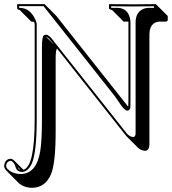

<svg xmlns="http://www.w3.org/2000/svg" viewBox="-64 -666 835 930"><path d="M104 -87.9V-549.8Q103 -554.7 101.1 -560.1Q93.8 -561.5 87.4 -561.5L30.8 -618.2Q24.4 -618.7 21 -621.6Q19.5 -624 19 -626V-644L22 -646H151.9L208.5 -589.4L557.1 -148.9Q558.1 -157.2 558.1 -178.2V-557.1Q558.1 -559.6 558.1 -561.5H534.7L478 -618.2Q470.2 -618.7 465.8 -622.6Q464.4 -625 463.9 -626V-645L469.2 -646Q470.2 -646 579.1 -645Q579.1 -645 689.9 -646L691.9 -645L748.5 -588.4V-569.3Q747.1 -562.5 740.7 -561.5H713.4Q669.4 -561.5 661.1 -516.6Q659.7 -508.3 659.7 -500.5V35.6Q658.2 63.5 638.7 64.5Q618.2 62.5 605 50.3L548.3 -6.3Q544.4 -10.3 542 -14.2L212.4 -430.7Q205.6 -424.3 205.6 -382.3V-32.2Q205.6 119.1 184.6 174.3Q157.2 242.7 91.8 243.7Q50.3 243.2 24.9 218.8L-31.7 162.1Q-43.5 149.4 -43.9 138.2Q-41.5 105 -12.2 103Q-3.4 104 4.9 111.8L49.3 156.2Q104 142.1 104 -87.9ZM35.2 156.2 22 143.1Q24.4 148.9 26.9 151.9Q30.8 155.3 35.2 156.2ZM196.8 -450.2 192.9 -455.1Q180.2 -471.2 172.9 -479Q163.6 -487.3 159.2 -487.8ZM113.8 -87.9Q113.8 69.3 90.8 124.5Q72.3 166 42 167Q19 165.5 12.2 146V145.5Q6.3 122.1 -8.8 113.8Q-10.7 113.3 -12.2 112.8Q-33.2 115.7 -34.2 138.2Q-34.2 151.9 -10.3 165.5Q10.3 176.8 35.2 176.8Q111.8 176.8 130.4 68.8Q139.2 18.6 139.2 -88.9V-439Q139.2 -485.8 147.5 -493.7Q152.8 -497.6 159.2 -498Q172.9 -498 195.3 -468.3Q195.8 -467.3 197.8 -465.3Q200.2 -462.4 200.7 -460.9L549.8 -20Q563 -3.9 582.5 -2Q592.8 -4.9 592.8 -21V-557.1Q592.8 -605.5 628.4 -622.1Q641.6 -627.9 657.2 -627.9H682.1V-635.7Q614.7 -634.8 579.1 -634.8Q543.5 -634.8 474.1 -635.7V-628.9Q475.6 -628.4 478 -627.9H503.9Q553.2 -627.9 565.4 -578.1Q567.9 -567.4 567.9 -557.1V-178.2Q567.9 -146 567.4 -143.6Q562.5 -130.9 553.2 -129.9Q539.6 -129.9 517.6 -163.1Q501 -188.5 493.2 -198.7L147 -636.2H28.8V-628.4L30.8 -627.9Q82 -627.9 107.9 -569.8Q112.3 -559.1 113.8 -551.8V-550.8Z"/></svg>

Font: Linux Biolinum Shadow O
Style: Bold
Weight: 700
Designer: Philipp H. Poll
Foundry: Philipp H. Poll
Version: Version 0.9.2